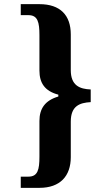

<svg xmlns="http://www.w3.org/2000/svg" viewBox="-20 -780 486 925"><path d="M80 125H170C270 125 321 68 321 -23V-194C321 -270 364 -285 417 -288V-349C364 -351 321 -368 321 -442V-614C321 -707 270 -760 170 -760H80V-707H117C162 -707 170 -673 170 -610V-440C170 -380 196 -341 261 -324V-315C197 -296 170 -257 170 -197V-25C170 37 162 71 117 71H80Z"/></svg>

Font: Noto Serif Devanagari ExtraCondensed ExtraBold
Style: Regular
Weight: 800
Width: 2
Designer: Universal Thirst, Indian Type Foundry and the Monotype Design Team
Foundry: Monotype Imaging Inc.
Version: Version 2.004